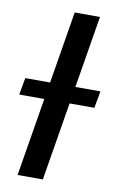

<svg xmlns="http://www.w3.org/2000/svg" viewBox="-123 -775 508 822"><g transform="rotate(10 131.0 -364.0)"><path d="M243.7 -727.5 123.5 0H13.7L133.8 -727.5ZM-39.1 -340.3 -25.9 -414.1H300.8L287.6 -340.3Z"/></g></svg>

Font: Inter Tight Medium
Style: Italic
Weight: 500
Italic angle: -9.39999°
Designer: Rasmus Andersson
Foundry: rsms
Version: Version 3.004